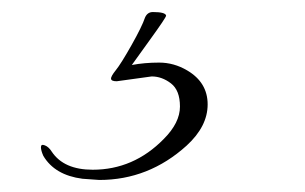

<svg xmlns="http://www.w3.org/2000/svg" viewBox="-20 -17 507 319"><path d="M232 110 174 118Q165 118 164.5 114Q164 110 172.5 99.5Q181 89 198.5 58Q216 27 221 12Q225 3 234 3Q255 3 256 9Q256 12 228.5 50Q201 88 199 91Q220 87 244.5 87Q269 87 291 100Q325 120 325 156.5Q325 193 290 225Q227 282 145 282L117 280Q71 274 52 242Q48 233 48 227.5Q48 222 54.5 224.5Q61 227 66 235Q86 265 134 265Q202 265 252 214Q279 187 279 160Q279 133 264 121.5Q249 110 232 110Z"/></svg>

Font: Allura
Style: Regular
Weight: 400
Designer: Robert E. Leuschke
Foundry: Robert E. Leuschke
Version: Version 1.004